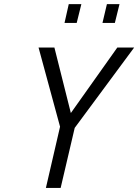

<svg xmlns="http://www.w3.org/2000/svg" viewBox="-20 -926 681 946"><path d="M641.1 -691.9 348.1 -295.9 278.8 0H206.1L275.9 -301.8L169.9 -691.9H248L329.1 -369.1L558.1 -691.9ZM484.9 -813 506.8 -905.8H568.8L545.9 -813ZM297.9 -813 318.8 -905.8H380.9L357.9 -813Z"/></svg>

Font: TitilliumWeb-Italic
Style: Italic
Weight: 400
Italic angle: -13°
Version: Version 1.001;PS 57.000;hotconv 1.0.70;makeotf.lib2.5.55311